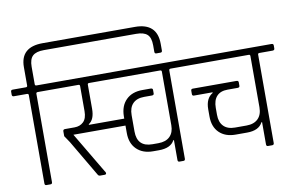

<svg xmlns="http://www.w3.org/2000/svg" viewBox="-100 -1037 1837 1198"><g transform="rotate(-10 819.0 -438.0)"><path d="M233 -876H818Q958 -876 958 -744V-702Q958 -690 947 -690H921Q910 -690 910 -702V-743Q910 -792 888 -812Q866 -832 818 -832H233Q184 -832 162 -811.5Q140 -791 140 -743V-632Q140 -623 150 -623H234Q246 -623 246 -612V-593Q246 -581 234 -581H150Q140 -581 140 -572V-12Q140 0 129 0H103Q92 0 92 -12V-572Q92 -581 82 -581H-1Q-13 -581 -13 -593V-612Q-13 -623 -1 -623H82Q92 -623 92 -632V-749Q92 -876 233 -876Z M229 -623H1076Q1088 -623 1088 -612V-593Q1088 -581 1076 -581H992Q982 -581 982 -572V-12Q982 0 971 0H946Q935 0 935 -12V-138H931Q907 -92 832 -92H795Q730 -92 691.5 -129.5Q653 -167 653 -232V-280H323L476 -22Q482 -16 482 -8Q482 0 471 0H443Q433 0 428 -10L294 -238L265 -281V-312Q265 -324 278 -324H338Q373 -324 395 -345.5Q417 -367 417 -413V-572Q417 -581 408 -581H229Q217 -581 217 -593V-612Q217 -623 229 -623ZM935 -232V-572Q935 -581 925 -581H475Q466 -581 466 -572V-420Q466 -351 429 -328V-324H653V-339Q654 -405 692 -442.5Q730 -480 795 -480H848Q861 -480 861 -469V-447Q861 -436 848 -436H799Q752 -436 727 -410.5Q702 -385 702 -337V-234Q702 -136 799 -136H836Q884 -136 909.5 -161.5Q935 -187 935 -232Z M1224 -390H1107Q1095 -390 1095 -401V-423Q1095 -434 1107 -434H1383Q1396 -434 1396 -423V-401Q1396 -390 1383 -390H1319Q1274 -390 1250.5 -364.5Q1227 -339 1227 -291V-247Q1227 -200 1252 -174.5Q1277 -149 1324 -149H1397Q1444 -149 1470 -174.5Q1496 -200 1496 -247V-572Q1496 -581 1487 -581H1071Q1059 -581 1059 -593V-612Q1059 -623 1071 -623H1638Q1651 -623 1651 -612V-593Q1651 -581 1638 -581H1554Q1545 -581 1545 -572V-12Q1545 0 1533 0H1507Q1496 0 1496 -12V-153H1492Q1468 -105 1393 -105H1320Q1255 -105 1217 -142Q1179 -179 1179 -245V-290Q1179 -360 1224 -386Z"/></g></svg>

Font: Rajdhani
Style: Regular
Weight: 400
Designer: Satya Rajpurohit, Jyotish Sonowal
Foundry: Indian Type Foundry
Version: Version 1.201;PS 1.0;hotconv 1.0.78;makeotf.lib2.5.61930; tt